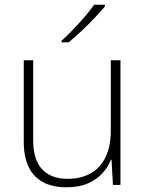

<svg xmlns="http://www.w3.org/2000/svg" viewBox="-20 -786 621 816"><path d="M492 -530V0H460L454 -107H451Q440 -77 415.5 -50Q391 -23 353.5 -6.5Q316 10 262 10Q203 10 162.5 -12Q122 -34 101.5 -77Q81 -120 81 -183V-530H121V-192Q121 -107 159 -66.5Q197 -26 267 -26Q323 -26 364 -48.5Q405 -71 428 -117Q451 -163 451 -233V-530ZM426 -759Q412 -742 394 -722.5Q376 -703 355.5 -682.5Q335 -662 313.5 -642.5Q292 -623 272 -606H242V-613Q264 -633 290.5 -660.5Q317 -688 341.5 -716.5Q366 -745 380 -766H426Z"/></svg>

Font: Noto Sans Hebrew Thin ExtraLight
Style: Regular
Weight: 250
Version: Version 3.001